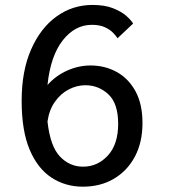

<svg xmlns="http://www.w3.org/2000/svg" viewBox="-20 -726 690 758"><path d="M307 11Q238.5 11 183.8 -24.5Q129 -60 97.2 -134.8Q65.5 -209.5 65.5 -328Q65.5 -446 102.8 -530.8Q140 -615.5 203.2 -661Q266.5 -706.5 345 -706.5Q394 -706.5 427 -693.2Q460 -680 479.2 -662.8Q498.5 -645.5 505.5 -633L444 -575Q438.5 -584 426.5 -596.5Q414.5 -609 394 -618.5Q373.5 -628 342.5 -628Q276 -628 227.8 -566.8Q179.5 -505.5 167.5 -390.5Q200.5 -427.5 245.5 -447.5Q290.5 -467.5 337.5 -467.5Q394 -467.5 440.5 -442Q487 -416.5 514.8 -366Q542.5 -315.5 542.5 -240Q542.5 -164.5 512.8 -108.2Q483 -52 430 -20.5Q377 11 307 11ZM317 -389.5Q283.5 -389.5 251.5 -373Q219.5 -356.5 196.8 -324.2Q174 -292 167.5 -246Q178.5 -148 216.8 -108Q255 -68 308 -68Q365.5 -68 406 -112.2Q446.5 -156.5 446.5 -237Q446.5 -317.5 408 -353.5Q369.5 -389.5 317 -389.5Z"/></svg>

Font: Trispace
Style: Regular
Weight: 400
Designer: Tyler Finck
Foundry: Etcetera Type Company
Version: Version 1.210; ttfautohint (v1.8.3)